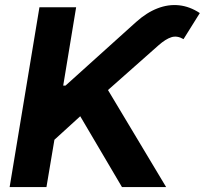

<svg xmlns="http://www.w3.org/2000/svg" viewBox="-20 -757 829 777"><path d="M19 0 139.6 -727.5H288.1L235.8 -410.6H245.1L530.8 -668Q573.2 -706.1 617.2 -723.1Q661.1 -740.2 704.6 -735.6Q748 -731 788.6 -704.1L722.7 -598.6Q696.8 -613.8 673.6 -606.4Q650.4 -599.1 621.6 -573.7L417 -392.6L652.3 0H473.6L304.7 -286.6L200.2 -191.4L168 0Z"/></svg>

Font: Inter 17pt
Style: Bold Italic
Weight: 700
Italic angle: -9.3988°
Version: Version 4.001;git-66647c0bb